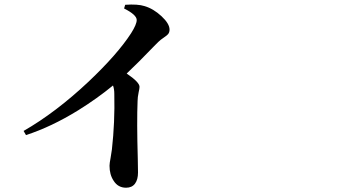

<svg xmlns="http://www.w3.org/2000/svg" viewBox="-20 -794 1540 862"><path d="M545.9 48.8Q509.8 48.8 490.2 17.6Q471.7 -9.8 471.7 -49.8Q471.7 -60.5 476.6 -85.9Q480.5 -109.4 482.4 -123Q496.1 -244.1 493.2 -372.1Q493.2 -394.5 487.3 -410.2Q416 -351.6 331.1 -298.8Q210.9 -224.6 96.7 -187.5L85.9 -206.1Q230.5 -289.1 377.9 -427.7Q507.8 -550.8 568.4 -644.5Q593.8 -684.6 593.8 -704.1Q593.8 -727.5 537.1 -755.9L542 -772.5Q598.6 -776.4 628.9 -766.6Q668.9 -754.9 705.1 -721.2Q741.2 -687.5 741.2 -661.1Q741.2 -648.4 734.4 -640.6Q730.5 -635.7 717.8 -627Q700.2 -615.2 690.4 -605.5Q684.6 -599.6 671.9 -586.9Q597.7 -509.8 548.8 -463.9Q606.4 -424.8 606.4 -404.3Q606.4 -396.5 602.5 -379.9Q597.7 -356.4 597.7 -340.8Q593.8 -247.1 598.6 -81.1Q599.6 -33.2 599.6 -19.5Q599.6 12.7 585.9 30.8Q572.3 48.8 545.9 48.8Z"/></svg>

Font: Bpmf GenYo Min B
Style: B
Weight: 700
Foundry: But Ko
Version: Version 1.320